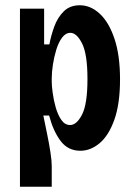

<svg xmlns="http://www.w3.org/2000/svg" viewBox="-20 -561 513 731"><path d="M56 150V-528H148V-392H168Q174 -425 186.5 -459.5Q199 -494 222.5 -517.5Q246 -541 284 -541Q325 -541 360 -508.5Q395 -476 416 -413Q437 -350 437 -259Q437 -166 415.5 -105.5Q394 -45 359.5 -16Q325 13 286 13Q239 13 211 -24Q183 -61 167 -121H145Q152 -87 159.5 -50.5Q167 -14 172 18.5Q177 51 177 71V150ZM247 -85Q272 -85 292.5 -125Q313 -165 313 -260Q313 -355 292.5 -395.5Q272 -436 248 -436Q230 -436 216.5 -418Q203 -400 194.5 -372.5Q186 -345 181.5 -315.5Q177 -286 177 -263V-249Q177 -235 180.5 -208Q184 -181 192 -152.5Q200 -124 213.5 -104.5Q227 -85 247 -85Z"/></svg>

Font: Bricolage Grotesque 10pt Condensed SemiBold
Style: Regular
Weight: 600
Width: 3
Designer: Mathieu Triay
Foundry: Atelier Triay
Version: Version 1.000; ttfautohint (v1.8.4.7-5d5b);gftools[0.9.32]